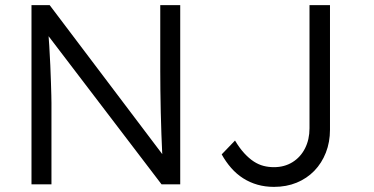

<svg xmlns="http://www.w3.org/2000/svg" viewBox="-20 -720 1459 750"><path d="M103 0V-700H174L632 -94L618 -76Q615 -92 613.5 -124Q612 -156 610.5 -196.5Q609 -237 608 -281Q607 -325 606.5 -367Q606 -409 606 -443V-700H684V0H611L155 -598L167 -619Q170 -579 172.5 -540Q175 -501 176.5 -465Q178 -429 179 -399Q180 -369 180.5 -348Q181 -327 181 -318V0ZM846 -117 898 -171Q916 -141 934.5 -121Q953 -101 971.5 -89Q990 -77 1009.5 -72Q1029 -67 1050 -67Q1091 -67 1122.5 -86.5Q1154 -106 1171.5 -140.5Q1189 -175 1189 -219V-626V-700H1269V-626V-213Q1269 -165 1253 -124Q1237 -83 1208 -53Q1179 -23 1139 -6.5Q1099 10 1050 10Q1016 10 986 1.5Q956 -7 930 -23.5Q904 -40 883 -64Q862 -88 846 -117Z"/></svg>

Font: Mach Light
Style: Regular
Weight: 300
Version: Version 1.002